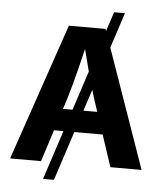

<svg xmlns="http://www.w3.org/2000/svg" viewBox="-60 -871 867 1017"><g transform="rotate(5 373.5 -363.0)"><path d="M562.8 -819.3 265 92.8H207.1L505 -819.3ZM23.8 0 272.7 -727.5H467.6L722.8 0H557.1L440.5 -351Q419.3 -418.9 397.7 -499.9Q376.1 -580.8 352.2 -676.2H384.5Q361.3 -580.3 341.1 -499Q320.9 -417.6 300.8 -351L188.4 0ZM179.3 -168.8V-285.8H567.3V-168.8Z"/></g></svg>

Font: Atlassian Sans
Style: Regular
Weight: 400
Designer: Rasmus Andersson
Foundry: Modifications by Atlassian Pty Ltd, manufactured by rsms
Version: Version 4.001;git-9221beed3